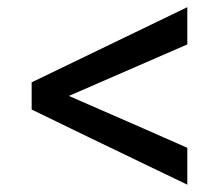

<svg xmlns="http://www.w3.org/2000/svg" viewBox="-20 -587 597 524"><path d="M491.2 -83Q491.2 -108.4 491.2 -183.6Q410.2 -219.7 168 -325.2Q249 -360.4 491.2 -465.8Q491.2 -491.2 491.2 -567.4Q384.8 -515.6 66.4 -362.3Q66.4 -343.8 66.4 -288.1Q171.9 -236.3 491.2 -83Z"/></svg>

Font: DaxlinePro-Medium
Style: Medium
Weight: 400
Designer: Hans Reichel
Version: Version 7.502; 2006